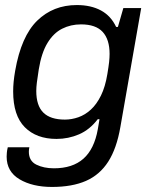

<svg xmlns="http://www.w3.org/2000/svg" viewBox="-20 -558 596 760"><path d="M185.8 182Q108.5 182 57.4 151.7Q6.3 121.4 6.3 62Q6.3 55.5 7.1 46.3Q7.8 37.1 10.8 25H96.2Q94.2 34.2 94.2 42.4Q94.2 78.9 123.6 93.6Q153.1 108.2 193.5 108.2Q267.2 108.2 310.2 70.2Q353.2 32.1 367.1 -46.1Q369.1 -57.4 370.8 -67.7Q372.5 -78 373.9 -86.2H367Q335.2 -44.6 292.9 -26.3Q250.6 -8.1 203.7 -8.1Q124.3 -8.1 78.2 -54.4Q32.1 -100.7 32.1 -195.9Q32.1 -214.3 34 -234.5Q36 -254.6 40 -277.6Q63.9 -414.6 127.3 -476.3Q190.6 -538 284.1 -538Q340 -538 379.6 -516.6Q419.2 -495.2 439.7 -451.4H446.7L468.2 -526H538.9L456.5 -55.4Q441.9 29.5 408.5 81.7Q375.1 133.9 320.4 158Q265.6 182 185.8 182ZM236.9 -84.6Q263.6 -84.6 290.2 -93.9Q316.8 -103.2 339.6 -124.1Q362.5 -145 379.6 -179.7Q396.7 -214.3 405 -265Q409.9 -294.5 411.9 -312.4Q413.8 -330.4 413.8 -344.6Q413.8 -401.8 386.4 -431.7Q359 -461.5 300.8 -461.5Q259.8 -461.5 225.9 -444.3Q191.9 -427.2 168.1 -388.2Q144.2 -349.2 133.5 -283.5Q128.1 -249.6 125.9 -231.2Q123.6 -212.7 123.6 -197.8Q123.6 -139.9 151.5 -112.3Q179.4 -84.6 236.9 -84.6Z"/></svg>

Font: Archivo Variable SemiBold
Style: Italic
Weight: 600
Italic angle: -10°
Designer: Hector Gatti
Foundry: Omnibus-Type
Version: Version 2.001